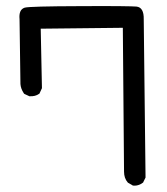

<svg xmlns="http://www.w3.org/2000/svg" viewBox="-20 -573 540 619"><path d="M407.2 24.4 393.6 16.6 392.6 16.1 392.1 15.6Q385.7 8.3 382.8 -0.5Q379.9 -9.3 379.9 -19.5L376 -483.4L111.3 -480.5L115.2 -290V-288.6L114.7 -287.6L107.9 -272.9L107.4 -271.5L106 -270.5Q93.8 -261.7 75.7 -262.7H74.7L73.7 -263.2L59.1 -270L57.6 -271L56.6 -272.5Q46.9 -287.1 45.9 -302.2V-302.7L43 -511.2Q41.5 -525.9 45.4 -535.4Q49.3 -544.9 59.6 -548.3Q75.2 -552.7 238.3 -553.2Q320.3 -553.7 365.2 -553.2Q410.2 -552.7 419.9 -551.8Q444.3 -549.3 443.4 -510.7L449.2 -2V-0.5L448.7 0.5L441.9 14.2L441.4 15.6L440.4 16.1Q436 19.5 431.2 21.7Q426.3 23.9 420.9 24.9Q415.5 25.9 409.7 25.4H408.2Z"/></svg>

Font: NaikaiFont
Style: SemiBold
Weight: 600
Version: Version 1.89